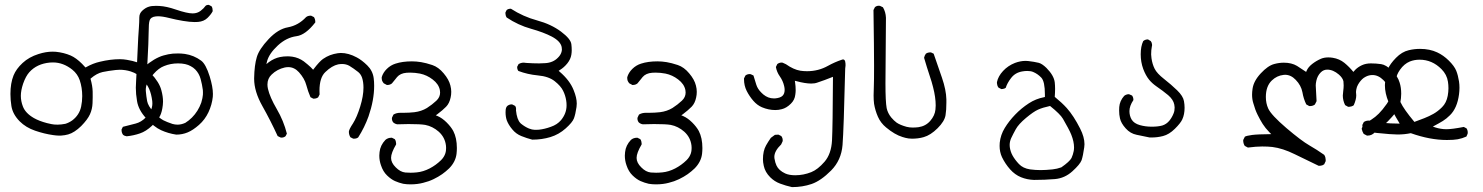

<svg xmlns="http://www.w3.org/2000/svg" viewBox="-20 -455 6040 782"><path d="M644 -41Q644 -62.5 637.2 -87.4Q628.9 -120.1 594.2 -156.7Q574.7 -178.2 561.5 -188Q548.3 -197.8 540.5 -200.7Q520.5 -207.5 496.6 -211.4Q481.9 -213.9 468.3 -213.9Q429.7 -213.9 387.2 -203.6Q358.9 -197.3 331.1 -181.6L328.1 -180.2Q319.8 -189.5 314 -195.3Q290 -219.2 267.6 -229Q240.2 -240.7 207.5 -244.1Q200.7 -244.6 193.8 -244.6Q167 -244.6 136.7 -234.9Q98.1 -222.7 72 -198.5Q45.9 -174.3 35.2 -147.9Q22.5 -116.2 22.5 -72.3Q22.5 -47.9 26.4 -23.4Q31.7 10.3 60.1 39.1Q85.4 64.5 123.3 77.4Q161.1 90.3 196.3 95.2Q210 97.2 217.8 97.2Q225.6 97.2 229 97.2Q244.6 96.2 257.6 92.5Q270.5 88.9 283.7 80.3Q296.9 71.8 310.5 58.6Q336.9 31.7 346.4 10.5Q356 -10.7 356.9 -34.7Q357.9 -59.6 357.4 -82.3Q356.9 -105 348.6 -134.3L350.6 -136.2Q374 -156.2 397.9 -161.6Q421.4 -166.5 451.2 -169.9Q459.5 -170.9 467.8 -170.9Q490.2 -170.9 512.2 -164.1Q542.5 -154.3 560.8 -133.1Q579.1 -111.8 587.6 -92.5Q596.2 -73.2 600.1 -43.5Q600.6 -38.6 600.6 -33.7Q600.6 -3.4 573.7 23.4Q555.2 42.5 532.2 48.3Q506.8 54.7 480.5 61.5L475.1 72.3Q475.1 73.2 475.1 74.7Q475.1 85.4 481 93.8Q487.3 99.1 496.1 100.1Q524.4 97.2 549.8 88.4Q574.7 80.1 599.1 57.1Q623.5 33.7 631.8 17.1Q640.1 0.5 643.1 -26.9Q644 -33.7 644 -41ZM246.1 49.3Q228.5 52.7 214.1 52.7Q199.7 52.7 189.7 50.5Q179.7 48.3 171.4 46.4Q139.6 38.1 118.2 25.9Q83.5 5.9 73.2 -21.5Q64.9 -43 64.9 -64.7Q64.9 -86.4 74.2 -114.3Q85 -145 99.6 -161.1Q130.4 -195.3 183.1 -200.2Q189.9 -200.7 195.8 -200.7Q237.8 -200.7 274.9 -170.9Q295.9 -153.8 304.7 -128.4Q314.9 -98.1 314.9 -63.5Q314.9 -42 310.5 -21Q303.2 13.7 273.9 35.6Q260.7 44.9 246.1 49.3Z M829.1 -435.1Q820.3 -435.1 816.4 -430.2Q811 -421.9 797.4 -411.1Q783.7 -400.4 764.6 -400.4Q742.2 -400.4 696.3 -416Q658.2 -429.2 629.4 -430.7Q622.1 -431.2 615.7 -431.2Q596.7 -431.2 586.4 -427.7Q572.8 -423.8 559.6 -411.6Q547.4 -400.4 547.4 -384.3Q547.4 -366.2 545.7 -342.3Q543.9 -318.4 543 -302.2Q541.5 -270 538.6 -208.3Q535.6 -146.5 534.4 -126Q533.2 -105.5 533.2 -97.7Q533.2 -71.8 538.1 -43.5Q543.9 -6.8 575.7 27.3Q606.9 62 636 75.2Q665 88.4 697.8 93.3Q722.7 93.3 744.4 84.2Q766.1 75.2 790.5 53.7Q814.9 32.2 829.1 2Q843.3 -28.3 846.7 -60.5Q847.2 -65.9 847.2 -72.3Q847.2 -101.1 834 -144Q818.4 -193.8 799.3 -208Q769.5 -230 732.9 -235.4Q718.3 -237.3 705.8 -237.3Q693.4 -237.3 684.3 -236.6Q675.3 -235.8 665.5 -233.9Q655.8 -231.9 646.2 -229.2Q636.7 -226.6 627 -222.2Q607.4 -213.4 587.4 -198.7L580.1 -192.9Q585.4 -290 585.4 -322.3Q585.4 -360.8 589.4 -371.6Q594.2 -386.2 614.7 -388.2Q619.1 -388.7 623.5 -388.7Q641.6 -388.7 669.4 -381.6Q697.3 -374.5 725.3 -369.9Q753.4 -365.2 772.9 -365.2Q780.3 -365.2 786.6 -365.7Q810.5 -367.7 825.2 -382.1Q839.8 -396.5 846.2 -409.2Q846.2 -410.6 846.2 -411.6Q846.2 -421.9 841.8 -429.2L830.6 -435.1Q830.1 -435.1 829.1 -435.1ZM703.1 52.7Q692.9 52.7 682.6 49.8Q659.2 42 645 34.7Q627 24.9 605 0.7Q583 -23.4 579.3 -43.2Q575.7 -63 574.2 -81.1Q573.7 -85 573.7 -88.4Q573.7 -103 579.8 -117.2Q585.9 -131.3 606 -154.3Q626.5 -177.7 648.4 -186Q674.8 -196.8 705.1 -196.8Q737.3 -196.8 756.8 -185.5Q767.1 -180.2 775.4 -171.9Q791 -155.8 797.1 -133.5Q803.2 -111.3 806.2 -88.4Q806.6 -83 806.6 -78.9Q806.6 -74.7 806.4 -69.3Q806.2 -64 804.4 -55.2Q802.7 -46.4 799.8 -37.1Q787.1 -1.5 761.7 23.9Q749 36.6 733.9 45.9H733.4Q717.8 52.7 703.1 52.7Z M1421.4 109.9Q1432.6 109.9 1439 104.5Q1464.8 64 1481 19Q1503.9 -47.4 1503.9 -105.5Q1503.9 -122.1 1502 -136.7Q1498 -167 1475.8 -188.7Q1453.6 -210.4 1433.1 -221.2Q1399.4 -239.3 1368.2 -239.3Q1361.8 -239.3 1356 -238.3Q1338.9 -235.8 1324.2 -230.2Q1309.6 -224.6 1295.4 -214.8Q1281.2 -204.6 1258.3 -174.8L1255.4 -170.9Q1249.5 -176.8 1245.6 -181.2Q1234.9 -191.4 1217.3 -205.1Q1196.3 -220.2 1170.9 -224.1Q1159.7 -225.6 1151.4 -225.6Q1134.8 -225.6 1120.6 -222.7Q1096.7 -217.8 1074.7 -201.7L1064.9 -193.8L1067.9 -206.1Q1076.2 -236.8 1111.3 -269.5Q1146.5 -302.2 1187.5 -307.6Q1224.6 -312.5 1264.2 -363.8Q1264.2 -364.7 1264.2 -365.7Q1264.2 -376.5 1258.8 -385.3L1247.1 -391.1Q1246.1 -391.1 1244.6 -391.1Q1233.9 -391.1 1226.6 -385.3Q1195.3 -351.6 1152.8 -343.8Q1112.8 -336.9 1074 -295.7Q1035.2 -254.4 1025.9 -222.2Q1016.1 -189.9 1015.1 -136.7Q1015.1 -135.3 1015.1 -133.8Q1015.1 -82.5 1048.8 -22.7Q1082.5 37.1 1110.8 99.1L1122.6 105Q1124.5 105.5 1126.5 105.5Q1136.2 105.5 1143.1 99.6L1148.4 89.4Q1135.3 37.1 1107.2 -11Q1079.1 -59.1 1071.3 -93.3Q1069.3 -102.5 1069.3 -110.8Q1069.3 -135.3 1086.4 -151.4Q1108.4 -172.9 1140.1 -180.2Q1147.5 -181.6 1154.3 -181.6Q1178.7 -181.6 1197.8 -160.6Q1220.7 -134.8 1227.5 -108.6Q1234.4 -82.5 1244.6 -59.1L1255.9 -53.2Q1256.8 -53.2 1258.3 -53.2Q1268.6 -53.2 1275.9 -58.6L1281.7 -70.3Q1281.2 -78.1 1281.2 -85.4Q1281.2 -139.2 1305.2 -161.6Q1332 -187.5 1357.4 -192.9Q1365.7 -194.3 1373.5 -194.3Q1389.6 -194.3 1402.8 -187Q1420.4 -176.3 1439 -161.6Q1449.7 -152.8 1454.6 -138.7Q1460.4 -121.1 1460.4 -98.1Q1460.4 -64 1447 -20.8Q1433.6 22.5 1417.5 47.9Q1401.9 71.3 1400.9 81.1Q1400.9 93.8 1407.2 104L1418.9 109.9Q1420.4 109.9 1421.4 109.9Z M1625.5 4.4H1610.8Q1594.2 4.4 1582.5 11.7L1576.7 23.9Q1576.2 25.9 1576.2 27.3Q1576.2 37.1 1582 43.9Q1589.8 50.3 1598.6 51.3Q1627.9 50.3 1644 50.3Q1692.4 50.3 1711.9 53.7Q1742.2 59.6 1767.1 81.5Q1792.5 104.5 1796.4 138.2Q1796.9 143.6 1796.9 147.5Q1796.9 151.4 1796.4 157Q1795.9 162.6 1793.9 169.4Q1789.1 184.6 1776.4 197.3Q1755.4 217.8 1730 231Q1703.6 244.6 1677.7 247.1Q1663.6 248.5 1652.3 248.5Q1641.1 248.5 1630.9 247.6Q1610.4 245.6 1591.8 226.6Q1572.8 208 1572.8 188Q1572.8 168 1593.3 133.3Q1593.3 132.3 1593.3 128.9Q1593.3 125.5 1592 120.6Q1590.8 115.7 1587.9 111.8L1576.2 106Q1575.2 106 1574.2 106Q1560.1 106 1549.8 114.7Q1528.8 136.7 1525.9 164.6Q1524.9 171.4 1524.9 178.7Q1524.9 199.2 1531.7 218.3Q1540 243.7 1556.4 259.5Q1572.8 275.4 1588.9 282.5Q1605 289.6 1622.1 293.5Q1636.2 295.9 1651.4 295.9Q1666.5 295.9 1679.7 294.2Q1692.9 292.5 1703.6 289.6Q1726.1 284.2 1745.8 274.7Q1765.6 265.1 1780.8 254.4Q1795.9 243.7 1809.6 230.5Q1835.4 204.1 1839.4 171.9Q1840.8 159.7 1840.8 147.9Q1840.8 106.9 1826.2 78.6Q1816.9 61.5 1799.1 43.7Q1781.2 25.9 1762.2 17.6L1754.9 14.6L1761.2 10.3Q1783.2 -6.3 1796.9 -20.3Q1810.5 -34.2 1815.4 -58.1Q1817.9 -68.8 1817.9 -81.1Q1817.9 -93.3 1814.5 -106.4Q1808.6 -130.9 1787.1 -156.2Q1766.1 -181.6 1740.5 -190.2Q1714.8 -198.7 1695.3 -201.9Q1675.8 -205.1 1657.7 -205.1Q1619.1 -205.1 1590.8 -195.8Q1570.8 -189.5 1555.4 -174.3Q1540 -159.2 1534.7 -140.6Q1534.7 -139.6 1534.7 -137.9Q1534.7 -136.2 1534.9 -133.1Q1535.2 -129.9 1536.1 -127Q1538.6 -120.6 1543 -115.7L1555.7 -108.9Q1556.6 -108.9 1557.6 -108.9Q1568.4 -108.9 1576.2 -115.2Q1584.5 -125 1590.6 -132.8Q1596.7 -140.6 1597.2 -141.1Q1610.4 -156.7 1636.2 -158.7Q1643.6 -159.2 1650.4 -159.2Q1669.9 -159.2 1690.4 -155.3Q1718.8 -149.4 1742.2 -131.3Q1766.6 -112.8 1771.5 -88.4Q1772.5 -83 1772.5 -78.1Q1772.5 -59.1 1757.3 -44.9Q1740.2 -28.8 1718.8 -15.1Q1696.3 -1.5 1668 2Q1646 4.4 1625.5 4.4Z M2039.1 2.4Q2039.1 20 2043.9 34.7Q2050.8 53.2 2066.4 71.8Q2081.5 90.3 2103.3 99.1Q2125 107.9 2147.9 113.8Q2187 113.8 2221.7 103.3Q2256.3 92.8 2283.9 68.1Q2311.5 43.5 2317.6 27.1Q2323.7 10.7 2328.1 -19Q2329.1 -25.4 2329.1 -33.2Q2329.1 -56.6 2316.4 -87.9Q2300.8 -127.4 2259.8 -162.6L2255.4 -166.5L2260.3 -169.9Q2277.3 -180.2 2290.8 -197Q2304.2 -213.9 2307.1 -232.4Q2308.6 -242.2 2308.6 -249.5Q2308.6 -263.2 2307.1 -274.9Q2304.7 -296.4 2265.1 -326.2Q2224.6 -356.4 2167.7 -371.8Q2110.8 -387.2 2061 -419.4Q2060.1 -419.4 2059.6 -419.4Q2049.8 -419.4 2043.5 -414.1L2038.6 -404.3Q2038.6 -402.8 2038.6 -400.1Q2038.6 -397.5 2039.6 -393.1Q2040.5 -388.7 2043.5 -383.8Q2090.3 -352.5 2142.6 -337.9Q2194.8 -323.2 2228 -305.7Q2262.7 -287.1 2267.6 -263.7Q2268.6 -259.3 2268.6 -253.4Q2268.6 -247.6 2266.1 -240.7Q2262.2 -229.5 2252 -219.7Q2232.4 -199.7 2200.7 -197.8Q2188 -196.8 2175.8 -196.8Q2151.4 -196.8 2123.5 -198.7Q2123.5 -198.7 2123 -198.7Q2117.7 -199.7 2115 -199.7Q2112.3 -199.7 2109.1 -199.7Q2106 -199.7 2101.3 -198.2Q2096.7 -196.8 2092.3 -194.3L2086.4 -183.1Q2086.4 -182.6 2086.4 -181.6Q2086.4 -172.4 2091.3 -166Q2128.4 -151.9 2170.4 -147.9Q2214.8 -144 2239.7 -124Q2264.2 -104.5 2273.4 -85.4Q2282.7 -66.9 2286.1 -45.4Q2287.6 -36.6 2287.6 -25.9Q2287.6 6.8 2265.1 34.2Q2249.5 52.7 2223.6 61.5Q2198.2 70.8 2175.3 73.2Q2168.9 73.7 2165.3 73.7Q2161.6 73.7 2157.5 73.7Q2153.3 73.7 2146.7 72.3Q2140.1 70.8 2134.3 68.4Q2117.7 61.5 2102.1 48.8L2099.6 46.4Q2085.4 32.2 2081.5 -5.9Q2082 -8.8 2082 -11.2Q2082 -19 2077.6 -23.9L2065.9 -29.8Q2065.4 -29.8 2062.3 -29.8Q2059.1 -29.8 2054.7 -28.3Q2041 -23.9 2039.6 -8.3Q2039.1 -2.9 2039.1 2.4Z M2625.5 4.4H2610.8Q2594.2 4.4 2582.5 11.7L2576.7 23.9Q2576.2 25.9 2576.2 27.3Q2576.2 37.1 2582 43.9Q2589.8 50.3 2598.6 51.3Q2627.9 50.3 2644 50.3Q2692.4 50.3 2711.9 53.7Q2742.2 59.6 2767.1 81.5Q2792.5 104.5 2796.4 138.2Q2796.9 143.6 2796.9 147.5Q2796.9 151.4 2796.4 157Q2795.9 162.6 2793.9 169.4Q2789.1 184.6 2776.4 197.3Q2755.4 217.8 2730 231Q2703.6 244.6 2677.7 247.1Q2663.6 248.5 2652.3 248.5Q2641.1 248.5 2630.9 247.6Q2610.4 245.6 2591.8 226.6Q2572.8 208 2572.8 188Q2572.8 168 2593.3 133.3Q2593.3 132.3 2593.3 128.9Q2593.3 125.5 2592 120.6Q2590.8 115.7 2587.9 111.8L2576.2 106Q2575.2 106 2574.2 106Q2560.1 106 2549.8 114.7Q2528.8 136.7 2525.9 164.6Q2524.9 171.4 2524.9 178.7Q2524.9 199.2 2531.7 218.3Q2540 243.7 2556.4 259.5Q2572.8 275.4 2588.9 282.5Q2605 289.6 2622.1 293.5Q2636.2 295.9 2651.4 295.9Q2666.5 295.9 2679.7 294.2Q2692.9 292.5 2703.6 289.6Q2726.1 284.2 2745.8 274.7Q2765.6 265.1 2780.8 254.4Q2795.9 243.7 2809.6 230.5Q2835.4 204.1 2839.4 171.9Q2840.8 159.7 2840.8 147.9Q2840.8 106.9 2826.2 78.6Q2816.9 61.5 2799.1 43.7Q2781.2 25.9 2762.2 17.6L2754.9 14.6L2761.2 10.3Q2783.2 -6.3 2796.9 -20.3Q2810.5 -34.2 2815.4 -58.1Q2817.9 -68.8 2817.9 -81.1Q2817.9 -93.3 2814.5 -106.4Q2808.6 -130.9 2787.1 -156.2Q2766.1 -181.6 2740.5 -190.2Q2714.8 -198.7 2695.3 -201.9Q2675.8 -205.1 2657.7 -205.1Q2619.1 -205.1 2590.8 -195.8Q2570.8 -189.5 2555.4 -174.3Q2540 -159.2 2534.7 -140.6Q2534.7 -139.6 2534.7 -137.9Q2534.7 -136.2 2534.9 -133.1Q2535.2 -129.9 2536.1 -127Q2538.6 -120.6 2543 -115.7L2555.7 -108.9Q2556.6 -108.9 2557.6 -108.9Q2568.4 -108.9 2576.2 -115.2Q2584.5 -125 2590.6 -132.8Q2596.7 -140.6 2597.2 -141.1Q2610.4 -156.7 2636.2 -158.7Q2643.6 -159.2 2650.4 -159.2Q2669.9 -159.2 2690.4 -155.3Q2718.8 -149.4 2742.2 -131.3Q2766.6 -112.8 2771.5 -88.4Q2772.5 -83 2772.5 -78.1Q2772.5 -59.1 2757.3 -44.9Q2740.2 -28.8 2718.8 -15.1Q2696.3 -1.5 2668 2Q2646 4.4 2625.5 4.4Z M3100.1 137.2Q3087.4 159.7 3087.4 193.8Q3087.4 205.6 3090.8 220.7Q3096.2 246.1 3117.2 267.1Q3134.3 284.2 3157 292.7Q3179.7 301.3 3205.6 307.1Q3248.5 307.1 3285.6 294.4Q3323.7 281.2 3365.2 239.3Q3406.7 197.3 3411.6 135.3Q3416.5 73.2 3422.4 -174.8V-175.3Q3423.8 -184.6 3423.8 -188.2Q3423.8 -191.9 3423.6 -196Q3423.3 -200.2 3422.4 -204.3Q3421.4 -208.5 3419.2 -210.7Q3417 -212.9 3414.1 -212.9Q3411.1 -212.9 3407.7 -211.4Q3379.9 -202.1 3352.5 -187Q3313.5 -165 3267.1 -165Q3252.9 -165 3239.7 -167Q3212.4 -171.4 3181.2 -193.4L3167.5 -199.7Q3165.5 -200.2 3163.6 -200.2Q3154.3 -200.2 3146 -194.3L3140.1 -182.1Q3144 -161.1 3155.8 -144.5Q3168.9 -126 3173.8 -104.5Q3175.8 -96.2 3175.8 -88.9Q3175.8 -73.2 3167 -64.7Q3158.2 -56.2 3136.7 -54.2Q3133.8 -54.2 3131.3 -54.2Q3108.4 -54.2 3088.9 -70.3L3081.1 -77.6Q3065.9 -92.3 3060.3 -110.1Q3054.7 -127.9 3048.8 -147.5L3037.6 -152.8Q3035.6 -153.3 3033.7 -153.3Q3023.4 -153.3 3016.1 -147.5L3010.3 -135.7Q3010.3 -133.8 3010.3 -132.3Q3010.3 -106.4 3021.2 -84.7Q3032.2 -63 3048.3 -44.4Q3064 -26.4 3083.5 -18.1Q3110.4 -6.8 3137.7 -6.8Q3151.4 -6.8 3164.1 -10.3Q3183.6 -15.1 3201.2 -32.7Q3216.8 -47.9 3219.2 -69.3Q3220.7 -79.6 3220.7 -87.4Q3220.7 -104 3218.3 -119.6L3217.3 -126L3223.6 -124.5Q3259.8 -114.7 3284.2 -114.7Q3298.8 -114.7 3309.1 -118.7Q3337.4 -127.9 3372.6 -142.1Q3371.6 62.5 3368.7 117.2Q3365.7 171.9 3338.4 203.6Q3311 235.4 3284.2 246.1Q3252.4 258.8 3218.8 258.8Q3194.3 258.8 3178.2 251.5Q3151.9 239.3 3142.6 219.2Q3137.2 208 3134.3 190.4Q3133.8 187.5 3133.8 184.1Q3133.8 160.2 3161.6 133.3L3167.5 120.6Q3168 118.7 3168 116.9Q3168 115.2 3167.7 113.5Q3167.5 111.8 3167 108.9Q3165.5 103.5 3162.1 99.1L3150.4 93.3L3136.2 94.2L3119.6 106.4Q3108.9 121.6 3100.1 137.2Z M3537.6 -414.1Q3540 -252.4 3540 -187.3Q3540 -122.1 3539.1 -103.8Q3538.1 -85.4 3538.1 -66.2Q3538.1 -46.9 3540 -32.2Q3544.4 -5.4 3555.7 20.5Q3566.9 45.9 3588.9 64Q3624 93.3 3655.8 103Q3667.5 106.9 3680.2 108.9Q3689 109.9 3695.3 109.9Q3701.7 109.9 3707 109.4Q3712.4 108.9 3718.3 108.4Q3730.5 106.9 3742.2 103.5Q3770 95.7 3798.6 67.4Q3827.1 39.1 3831.1 14.2Q3834.5 -6.3 3834.5 -36.1Q3834.5 -43 3834.5 -50.3Q3833.5 -88.9 3816.7 -137.9Q3799.8 -187 3782.7 -236.3L3771.5 -241.7Q3770 -241.7 3767.1 -241.7Q3764.2 -241.7 3759.8 -240.5Q3755.4 -239.3 3751 -236.3Q3745.6 -229 3743.7 -219.7Q3755.4 -179.7 3765.6 -149.2Q3775.9 -118.7 3780.3 -100.1Q3791 -58.6 3791 -25.4Q3791 -16.6 3790 -8.8Q3787.6 15.6 3769 37.1Q3750.5 58.6 3721.2 63Q3709.5 64.5 3697 64.5Q3684.6 64.5 3672.4 61.5Q3646 54.2 3631.8 44.4Q3621.1 36.6 3609.9 23.4Q3595.7 5.9 3591.3 -14.6Q3586.4 -41 3586.4 -116Q3586.4 -190.9 3588.4 -382.8Q3587.4 -406.2 3576.2 -425.3L3564 -431.2Q3562 -431.6 3559.1 -431.6Q3550.3 -431.6 3543.5 -425.8Z M4163.6 -166Q4178.2 -166 4187.5 -162.1Q4206.5 -154.3 4221.2 -138.7Q4235.8 -123 4235.8 -70.3Q4235.8 -66.9 4235.8 -60.1L4232.4 -59.1Q4198.7 -52.7 4170.4 -34.2Q4139.6 -14.2 4114.5 12Q4089.4 38.1 4072.3 66.2Q4055.2 94.2 4051.8 126.5Q4051.3 132.8 4051.3 139.2Q4051.3 164.1 4061 185.1Q4074.2 212.4 4094.2 234.9Q4113.8 256.8 4138.4 266.8Q4163.1 276.9 4191.4 277.8Q4235.4 277.8 4276.4 274.4Q4316.4 271 4347.7 242.7Q4378.9 214.4 4385.3 197.3Q4391.1 179.7 4396 145Q4397 138.7 4397 132.3Q4397 103.5 4379.4 68.8Q4353 16.6 4324.7 -15.1Q4305.2 -36.6 4275.9 -60.5Q4277.3 -78.6 4277.3 -92.8Q4277.3 -106.9 4275.9 -119.6Q4272.5 -147.5 4242.2 -178.2Q4224.1 -195.8 4210.4 -199.2Q4192.4 -203.6 4167 -206.5Q4162.1 -207 4156.7 -207Q4136.2 -207 4113.8 -198.7Q4085.4 -187.5 4065.4 -166Q4045.4 -144.5 4040.5 -120.6Q4040.5 -119.1 4040.5 -116Q4040.5 -112.8 4042 -107.7Q4043.5 -102.5 4046.9 -98.1L4058.1 -92.3Q4058.6 -92.3 4060.5 -92.3Q4062.5 -92.3 4064.9 -92.8Q4071.3 -93.8 4076.2 -97.2Q4082.5 -117.2 4098.1 -137.2Q4114.7 -159.2 4143.6 -164.1Q4154.3 -166 4163.6 -166ZM4175.3 234.9Q4146.5 230.5 4130.1 213.1Q4113.8 195.8 4104.5 179.2Q4095.2 162.6 4092.8 144Q4092.3 139.6 4092.3 135.3Q4092.3 121.1 4098.6 107.4Q4106.4 90.8 4117.2 71.3Q4128.4 50.8 4158.7 25.4Q4189 0 4208 -8.5Q4227.1 -17.1 4256.8 -23.4Q4298.3 9.8 4309.3 28.8Q4320.3 47.9 4329.6 65.2Q4338.9 82.5 4343.3 93.8Q4354.5 122.1 4354.5 145.5Q4354.5 159.7 4349.6 174.3Q4347.2 182.1 4344.2 188.5Q4336.4 203.1 4302.7 226.6Q4285.2 232.9 4267.1 234.9Q4238.8 237.8 4218 237.8Q4197.3 237.8 4175.3 234.9Z M4538.1 -4.9Q4538.1 12.2 4541.5 26.9Q4545.9 46.9 4564.9 67.9Q4583.5 88.9 4609.4 94Q4635.3 99.1 4662.6 105Q4666 105 4669.4 105Q4694.3 105 4716.8 99.1Q4741.7 92.8 4765.1 69.6Q4788.6 46.4 4795.4 31.2Q4804.7 11.2 4804.7 -16.1Q4804.7 -29.3 4802.2 -43Q4798.8 -63.5 4774.4 -87.2Q4750 -110.8 4721.2 -133.3Q4691.9 -156.2 4682.6 -175.3Q4673.3 -193.8 4669.9 -217.8Q4668.5 -227.5 4668.5 -233.4Q4668.5 -251.5 4671.4 -265.6Q4672.4 -269 4672.4 -271Q4672.4 -272.9 4671.9 -275.4Q4671.4 -281.7 4667 -287.6L4655.8 -294.4Q4655.3 -294.4 4654.8 -294.4Q4644 -294.4 4636.2 -287.6Q4626 -266.1 4626 -233.9Q4626 -202.6 4636.2 -174.3Q4646.5 -147 4660.6 -129.9Q4672.4 -115.7 4689 -104Q4717.3 -84.5 4737.8 -67.4Q4758.8 -49.3 4762.7 -29.3Q4764.2 -22 4764.2 -17.6Q4764.2 -3.4 4760.3 5.9Q4753.9 22.9 4742.7 36.6Q4731 50.8 4713.9 56.2Q4696.8 61 4671.1 61Q4645.5 61 4623 54.7Q4598.6 47.9 4588.9 31.7Q4580.1 16.6 4580.1 -2.4Q4580.1 -23.4 4596.2 -47.4Q4596.2 -48.3 4596.2 -48.8Q4596.2 -58.6 4590.8 -65.9L4579.6 -70.8Q4578.1 -71.3 4576.7 -71.3Q4575.2 -71.3 4573.2 -71Q4571.3 -70.8 4568.4 -69.8Q4563.5 -68.4 4558.6 -64.5Q4540.5 -43.9 4538.6 -19Q4538.1 -11.7 4538.1 -4.9Z M5062.5 146Q5096.7 141.6 5120.8 141.6Q5145 141.6 5162.1 143.6Q5204.6 148.9 5253.4 173.1Q5302.2 197.3 5350.6 220.2Q5352.1 220.2 5354.2 220.2Q5356.4 220.2 5359.9 219.7Q5367.7 218.8 5373.5 213.9L5379.4 201.2Q5379.4 199.7 5379.4 196Q5379.4 192.4 5378.2 186.8Q5377 181.2 5373.5 175.8Q5343.8 154.8 5312.3 136.7Q5280.8 118.7 5219.2 66.4Q5157.7 13.7 5145.5 -12.7Q5135.7 -34.2 5135.7 -60.1Q5135.7 -104 5160.2 -127.4Q5180.7 -147 5207.5 -149.9Q5210.9 -150.4 5213.9 -150.4Q5237.8 -150.4 5257.3 -129.9Q5279.3 -107.4 5284.7 -79.1Q5289.1 -52.7 5300.3 -29.8L5312.5 -22.9Q5314 -22.9 5314.9 -22.9Q5327.1 -22.9 5335.4 -29.3L5342.3 -43Q5341.3 -67.9 5340.1 -84Q5338.9 -100.1 5338.9 -107.2Q5338.9 -114.3 5341.3 -126Q5345.7 -146.5 5359.4 -160.2Q5370.6 -171.4 5385.7 -171.4Q5409.7 -171.4 5433.1 -151.4Q5448.7 -137.7 5451.7 -124Q5452.6 -117.7 5452.6 -107.2Q5452.6 -96.7 5450.9 -84.5Q5449.2 -72.3 5449.2 -65.9Q5449.2 -45.9 5458.5 -26.9L5470.7 -20Q5472.2 -20 5475.3 -20Q5478.5 -20 5483.9 -21.5Q5489.3 -22.9 5493.7 -26.4Q5503.9 -49.8 5503.9 -66.4Q5503.9 -70.3 5503.4 -73.7Q5502.9 -77.1 5502.9 -79.3Q5502.9 -81.5 5503.2 -84.5Q5503.4 -87.4 5504.4 -92Q5505.4 -96.7 5506.8 -101.1Q5510.7 -110.8 5516.1 -118.4Q5521.5 -126 5527.6 -132.1Q5533.7 -138.2 5542.5 -142.6Q5555.7 -149.4 5569.8 -149.4Q5593.8 -149.4 5614.3 -128.9Q5640.1 -103 5640.1 -69.3Q5640.1 -47.9 5628.4 -32.2Q5610.4 -6.8 5595.9 7.6Q5581.5 22 5566.2 31.7Q5550.8 41.5 5534.2 52.2Q5528.8 60.5 5525.9 69.3Q5528.8 82 5534.2 90.3L5547.4 97.2Q5548.8 97.2 5550.8 97.2Q5566.9 97.2 5579.1 84.5Q5615.7 56.2 5632.6 39.1Q5649.4 22 5665 2.9Q5683.1 -19.5 5686 -55.2Q5687 -64.5 5687 -73.2Q5687 -98.6 5680.7 -118.2Q5672.9 -145 5648.9 -168Q5625 -190.9 5605.5 -193.8Q5584.5 -196.8 5563.5 -196.8Q5543 -196.8 5527.1 -189.5Q5511.2 -182.1 5500 -170.9L5495.6 -166L5492.2 -162.1Q5475.6 -182.6 5455.6 -199Q5435.5 -215.3 5408.2 -219.7Q5398.9 -221.2 5390.1 -221.2Q5373.5 -221.2 5360.4 -215.8Q5340.3 -207 5324.2 -194.3Q5308.1 -181.6 5301.8 -167L5299.8 -162.1Q5279.8 -175.8 5262.7 -186.5Q5240.7 -199.7 5209 -199.7Q5189.9 -199.7 5169.9 -194.3Q5144 -187.5 5115 -156.2Q5085.9 -125 5081.5 -93.3Q5079.6 -80.6 5079.6 -69.3Q5079.6 -50.8 5084.5 -35.2Q5091.8 -8.3 5102.1 12.5Q5112.3 33.2 5122.8 49.8Q5133.3 66.4 5150.4 84L5157.7 91.3Q5101.6 91.8 5079.6 94.7Q5057.6 97.7 5050.3 101.6L5043.5 115.2Q5043.5 116.2 5043.5 117.2Q5043.5 129.4 5049.8 139.2Z M5941.9 62Q5894 71.3 5871.1 71.3Q5848.6 71.3 5825.7 64L5815.9 60.5Q5841.8 46.9 5856.4 37.8Q5871.1 28.8 5885.7 14.2Q5915 -14.6 5922.4 -70.3Q5924.3 -84.5 5924.3 -97.7Q5924.3 -110.8 5922.4 -123.5Q5918.5 -148.4 5911.1 -167Q5903.3 -186 5881.1 -208Q5858.9 -230 5833.5 -241.7Q5803.2 -255.9 5763.7 -255.9Q5740.2 -255.9 5717.8 -250.5Q5689.9 -244.1 5665.8 -219.5Q5641.6 -194.8 5632.6 -173.6Q5623.5 -152.3 5621.1 -116.2Q5620.6 -111.8 5620.6 -107.4Q5620.6 -75.7 5635.3 -39.6Q5652.3 2 5676.8 41.5L5680.7 48.3H5672.9Q5612.8 48.3 5561.5 36.6Q5558.1 36.1 5554.7 36.1Q5543.5 36.1 5534.7 42L5528.8 53.7Q5528.8 54.7 5528.8 56.2Q5528.8 66.4 5534.2 73.7Q5558.6 83.5 5586.9 86.4Q5647.9 92.8 5672.4 92.8Q5700.2 92.8 5726.1 87.4Q5804.2 115.2 5873 115.2Q5901.4 115.2 5917 112.3Q5935.5 108.9 5952.6 101.1L5957.5 89.8Q5958 86.9 5958 85Q5958 75.2 5953.1 67.9ZM5666.5 -99.1Q5665 -109.4 5665 -116.7Q5665 -124 5665.5 -129.9Q5667.5 -150.4 5682.1 -170.9Q5698.7 -194.8 5722.2 -204.6Q5740.7 -211.9 5761.7 -211.9Q5813 -211.9 5851.1 -173.3Q5873 -151.4 5877.4 -122.1Q5879.4 -109.4 5879.4 -95.2Q5879.4 -81.1 5876.5 -64.9Q5871.1 -36.1 5853.5 -18.6Q5836.4 -1.5 5818.6 8.5Q5800.8 18.6 5780.8 26.4L5740.7 41.5Q5697.3 -10.3 5684.3 -38.6Q5671.4 -66.9 5666.5 -99.1Z"/></svg>

Font: Bakudai
Style: Light
Weight: 300
Version: Version 1.48